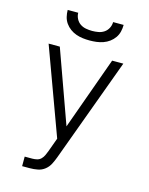

<svg xmlns="http://www.w3.org/2000/svg" viewBox="-138 -826 876 1127"><g transform="rotate(15 300.0 -262.5)"><path d="M109 215V157H155Q170 157 184 153.5Q198 150 208 140Q218 130 224 117Q230 104 235 91L266 6L73 -520H141L300 -78L459 -520H527L295 111Q287 133 276 154.5Q265 176 246 191Q227 206 203 210.5Q179 215 155 215ZM300 -600Q279 -600 258.5 -602.5Q238 -605 218 -612Q198 -619 181 -631.5Q164 -644 152 -661Q140 -678 135 -698.5Q130 -719 130 -740H194Q194 -721 203 -703.5Q212 -686 227.5 -675.5Q243 -665 262 -661.5Q281 -658 300 -658Q319 -658 338 -661.5Q357 -665 372.5 -675.5Q388 -686 397 -703.5Q406 -721 406 -740H470Q470 -719 465 -698.5Q460 -678 448 -661Q436 -644 419 -631.5Q402 -619 382 -612Q362 -605 341.5 -602.5Q321 -600 300 -600Z"/></g></svg>

Font: Iosevka SS04 Light Extended
Style: Regular
Weight: 300
Width: 7
Monospace: yes
Designer: Belleve Invis
Foundry: Belleve Invis
Version: Version 19.0.0; ttfautohint (v1.8.4)